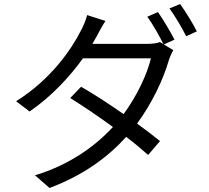

<svg xmlns="http://www.w3.org/2000/svg" viewBox="-20 -866 1040 954"><path d="M875 -846 822 -824C850 -786 883 -730 905 -686L958 -710C940 -747 901 -810 875 -846ZM504 -762 413 -791C407 -765 391 -730 381 -712C335 -621 232 -470 60 -363L127 -312C239 -389 328 -487 392 -576H730C710 -494 659 -387 594 -299C524 -348 449 -397 383 -435L329 -379C393 -339 470 -287 541 -235C452 -138 323 -46 154 5L226 68C395 5 518 -87 607 -186C649 -154 686 -123 716 -96L775 -165C743 -191 704 -221 661 -252C736 -354 791 -471 818 -564C823 -580 833 -603 841 -617L794 -645L847 -669C826 -710 790 -770 765 -806L712 -783C739 -746 772 -687 792 -647L775 -657C759 -651 736 -648 709 -648H439L459 -683C469 -702 487 -736 504 -762Z"/></svg>

Font: Source Han Sans JP
Style: Regular
Weight: 400
Designer: Ryoko NISHIZUKA 西塚涼子 (kana, bopomofo & ideographs); Paul D. Hunt (Latin, Greek & Cyrillic); Sandoll Communications 산돌커뮤니
Foundry: Adobe
Version: Version 2.004;hotconv 1.0.118;makeotfexe 2.5.65603